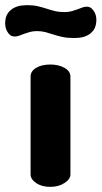

<svg xmlns="http://www.w3.org/2000/svg" viewBox="-74 -727 395 747"><path d="M122 -476Q154 -476 177 -463Q200 -450 200 -429V-48Q200 -30 177 -15Q154 0 122 0Q88 0 66.5 -15Q45 -30 45 -48V-429Q45 -450 66.5 -463Q88 -476 122 -476ZM70 -606Q54 -606 42 -602.5Q30 -599 20 -595.5Q10 -592 1.5 -588.5Q-7 -585 -16 -585Q-28 -585 -35 -591Q-42 -597 -46.5 -605.5Q-51 -614 -52.5 -622Q-54 -630 -54 -634Q-54 -661 -43.5 -675.5Q-33 -690 -18.5 -697Q-4 -704 10 -705.5Q24 -707 31 -707Q54 -707 72 -703Q90 -699 106.5 -693.5Q123 -688 139.5 -684Q156 -680 177 -680Q193 -680 205 -683.5Q217 -687 227 -690.5Q237 -694 245.5 -697.5Q254 -701 263 -701Q275 -701 282 -694.5Q289 -688 293.5 -680Q298 -672 299.5 -664Q301 -656 301 -652Q301 -625 290.5 -610.5Q280 -596 265.5 -589Q251 -582 237 -580.5Q223 -579 216 -579Q189 -579 170 -583Q151 -587 134.5 -592.5Q118 -598 103 -602Q88 -606 70 -606Z"/></svg>

Font: AkaAcidDosis
Style: ExtraBold
Weight: 800
Designer: Edgar Tolentino, Pablo Impallari, Igino Marini, Aka-Acid
Foundry: Edgar Tolentino, Pablo Impallari, Igino Marini, Aka-Acid
Version: Version 1.007